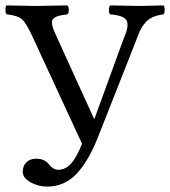

<svg xmlns="http://www.w3.org/2000/svg" viewBox="-20 -667 628 709"><path d="M104 -523Q79 -579 62.5 -594.5Q46 -610 5 -614Q0 -619 0 -630.5Q0 -642 4 -647Q98 -645 108 -645Q135 -645 229 -647Q234 -642 234 -630Q234 -618 229 -614Q180 -609 173.5 -593Q167 -577 188 -534L327 -229H329L438 -528Q457 -570 448 -590Q439 -610 387 -614Q382 -618 382 -630Q382 -642 387 -647Q481 -645 496 -645Q504 -645 584 -647Q588 -642 588 -630Q588 -618 584 -614Q560 -611 543.5 -603.5Q527 -596 515.5 -582Q504 -568 498 -555.5Q492 -543 484 -521L342 -161Q307 -72 262.5 -25Q218 22 154 22Q121 22 92.5 6Q64 -10 64 -33Q64 -54 77.5 -67.5Q91 -81 113 -81Q143 -81 159 -62Q176 -40 195 -40Q220 -40 240.5 -61Q261 -82 283 -136Z"/></svg>

Font: Linux Libertine Initials O
Style: Initials
Weight: 400
Designer: Philipp H. Poll
Foundry: Philipp H. Poll
Version: Version 5.0.6